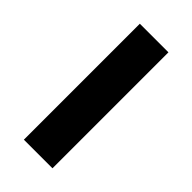

<svg xmlns="http://www.w3.org/2000/svg" viewBox="-176 -572 617 617"><g transform="rotate(45 133.0 -263.5)"><path d="M68 0V-527H198V0Z"/></g></svg>

Font: Archivo SemiExpanded SemiBold
Style: Regular
Weight: 600
Width: 6
Designer: Hector Gatti
Foundry: Omnibus-Type
Version: Version 2.001